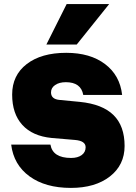

<svg xmlns="http://www.w3.org/2000/svg" viewBox="-20 -920 670 948"><path d="M519 -899.9 358.9 -700.2H209L309.1 -899.9ZM350.1 -229 234.9 -238.8Q140.6 -248 90.3 -303.2Q40 -358.4 40 -453.1Q40 -548.3 112.1 -603.8Q184.1 -659.2 307.1 -659.2Q425.3 -659.2 498.8 -603.5Q572.3 -547.9 583 -451.2H391.1Q379.9 -514.2 305.2 -514.2Q272.5 -514.2 252.2 -500.2Q231.9 -486.3 231.9 -463.9Q231.9 -431.2 272 -426.8L374 -417Q485.8 -405.8 540.5 -351.8Q595.2 -297.9 595.2 -199.2Q595.2 -105.5 522.7 -48.8Q450.2 7.8 330.1 7.8Q204.1 7.8 125.7 -49.3Q47.4 -106.4 35.2 -206.1H229Q240.2 -140.1 331.1 -140.1Q363.8 -140.1 383.3 -154.3Q402.8 -168.5 402.8 -192.9Q402.8 -224.6 350.1 -229Z"/></svg>

Font: Overused Grotesk Black
Style: Regular
Weight: 900
Version: Version 0.002